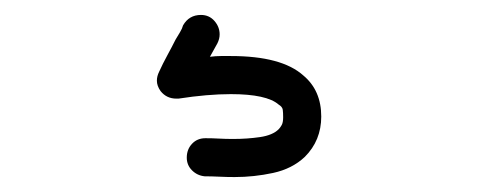

<svg xmlns="http://www.w3.org/2000/svg" viewBox="-20 -46 640 257"><path d="M294 191Q284 191 273.5 190.5Q263 190 254 190Q244 189 237 182Q230 175 230 165Q230 154 237 146.5Q244 139 255 139Q264 139 273 139.5Q282 140 292 140Q311 140 328 137.5Q345 135 353 127Q355 125 357 121.5Q359 118 359 111Q359 105 358.5 101Q358 97 353 94Q337 80 289 80Q258 80 219 86H216Q203 86 195 76Q190 69 190 62Q190 56 193 50Q198 39 204 28Q210 17 215 7Q218 2 221 -3Q224 -8 225 -12Q233 -26 249 -26Q260 -26 267 -18Q274 -10 274 0Q274 6 271 12L261 30Q269 29 275.5 29Q282 29 289 29Q357 29 386 55Q410 75 410 110Q410 142 388 164Q371 180 345.5 185.5Q320 191 294 191Z"/></svg>

Font: Hachi Maru Pop
Style: Regular
Weight: 400
Designer: Nontynet
Foundry: Nontynet
Version: Version 1.300